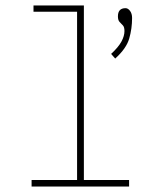

<svg xmlns="http://www.w3.org/2000/svg" viewBox="-20 -685 590 705"><path d="M96 0V-24H263V-642H103V-665H288V-24H454V0ZM403 -470 388 -487Q415 -512 426 -532.5Q437 -553 437 -571Q437 -586 431 -592Q425 -598 419 -604.5Q413 -611 413 -625Q413 -655 441 -655Q450 -655 457.5 -645Q465 -635 465 -619Q465 -580 454.5 -543.5Q444 -507 403 -470Z"/></svg>

Font: Inconsolata SemiExpanded ExtraLight
Style: Regular
Weight: 200
Width: 6
Monospace: yes
Designer: Raph Levien, Cyreal, Brenton Simpson
Foundry: Raph Levien, Cyreal, Google
Version: Version 3.001; ttfautohint (v1.8.2.53-6de2)